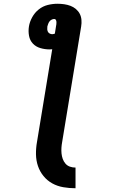

<svg xmlns="http://www.w3.org/2000/svg" viewBox="-20 -755 640 1022"><path d="M382 247Q349 247 317 241.5Q285 236 258 221Q231 206 211.5 182Q192 158 182 128.5Q172 99 171.5 66Q171 33 177 0L258 -493Q255 -493 251.5 -492.5Q248 -492 244 -492Q219 -492 195 -499Q171 -506 155 -523Q139 -540 134.5 -564.5Q130 -589 134 -614Q138 -639 151.5 -663.5Q165 -688 186.5 -705Q208 -722 234 -728.5Q260 -735 286 -735Q304 -735 321.5 -732.5Q339 -730 355 -724Q371 -718 384 -707Q397 -696 404.5 -681.5Q412 -667 413.5 -649.5Q415 -632 412 -614L311 0Q308 16 307 31.5Q306 47 307.5 62Q309 77 314 91Q319 105 328.5 116Q338 127 352 132Q366 137 382 137ZM258 -573Q262 -573 265.5 -574Q269 -575 272 -576L278 -614Q279 -620 280 -626Q281 -632 280.5 -638Q280 -644 277.5 -649Q275 -654 269 -654Q262 -654 255 -650.5Q248 -647 243.5 -641Q239 -635 236.5 -628Q234 -621 232 -614Q231 -606 231.5 -599Q232 -592 235 -586Q238 -580 244.5 -576.5Q251 -573 258 -573Z"/></svg>

Font: Iosevka XBd Ex Obl
Style: Regular
Weight: 800
Width: 7
Italic angle: -9°
Monospace: yes
Designer: Belleve Invis
Foundry: Belleve Invis
Version: Version 32.5.0; ttfautohint (v1.8.4)